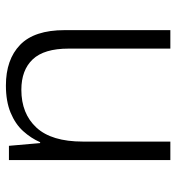

<svg xmlns="http://www.w3.org/2000/svg" viewBox="6 -588 583 634"><g transform="rotate(-90 297.0 -271.5)"><path d="M331 -543Q417 -543 465.5 -496Q514 -449 514 -349V0H453V-336Q453 -417 417.5 -454.5Q382 -492 317 -492Q238 -492 192 -442Q146 -392 146 -289V0H85V-533H132L141 -430H144Q157 -460 180.5 -486Q204 -512 241.5 -527.5Q279 -543 331 -543Z"/></g></svg>

Font: Noto Sans Hebrew Thin Light
Style: Regular
Weight: 300
Version: Version 3.001